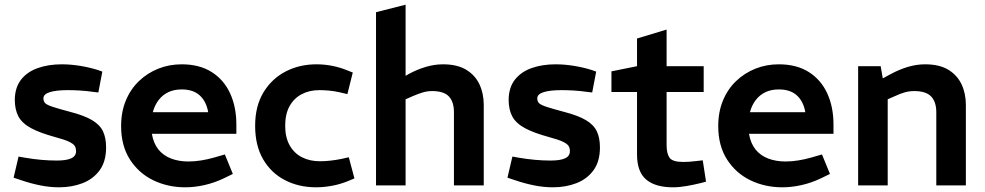

<svg xmlns="http://www.w3.org/2000/svg" viewBox="-20 -790 4198 818"><path d="M232 8Q193 8 152.5 0Q112 -8 71 -22L38 -33L59 -123L87 -118Q122 -112 156 -109Q190 -106 222 -106Q263 -106 283.5 -115.5Q304 -125 304 -146Q304 -159 298.5 -168Q293 -177 274.5 -186Q256 -195 215 -206Q149 -224 111.5 -244.5Q74 -265 58.5 -294Q43 -323 43 -366Q44 -418 70 -451Q96 -484 141 -500Q186 -516 243 -516Q281 -516 321 -509.5Q361 -503 396 -492L416 -485L399 -396L382 -398Q346 -403 318.5 -404.5Q291 -406 269 -406Q220 -406 192.5 -397.5Q165 -389 165 -371Q165 -358 172.5 -350.5Q180 -343 204 -335Q228 -327 277 -314Q339 -298 372.5 -278Q406 -258 419 -230Q432 -202 432 -162Q432 -102 404.5 -64.5Q377 -27 331.5 -9.5Q286 8 232 8Z M769 8Q695 8 633 -22Q571 -52 533.5 -110.5Q496 -169 496 -253Q496 -313 516 -361.5Q536 -410 572 -444.5Q608 -479 654.5 -497.5Q701 -516 754 -516Q830 -516 882 -483Q934 -450 960.5 -392Q987 -334 987 -260V-220H627Q634 -179 655 -153Q676 -127 709 -114.5Q742 -102 783 -102Q809 -102 837 -106.5Q865 -111 893 -119L938 -132L972 -49L933 -30Q893 -11 851 -1.5Q809 8 769 8ZM631 -312H867Q859 -358 831 -383.5Q803 -409 754 -409Q722 -409 697.5 -397.5Q673 -386 656 -364Q639 -342 631 -312Z M1327 8Q1253 8 1194 -22.5Q1135 -53 1101 -111.5Q1067 -170 1067 -254Q1067 -338 1102.5 -396.5Q1138 -455 1197 -485.5Q1256 -516 1328 -516Q1363 -516 1395.5 -509.5Q1428 -503 1455 -492L1483 -481L1460 -389L1426 -397Q1404 -402 1382 -404Q1360 -406 1341 -406Q1298 -406 1265 -388.5Q1232 -371 1213.5 -337.5Q1195 -304 1195 -254Q1195 -205 1214 -171Q1233 -137 1266.5 -120Q1300 -103 1343 -103Q1363 -103 1386.5 -105.5Q1410 -108 1435 -113L1466 -120L1490 -30L1464 -19Q1430 -5 1394.5 1.5Q1359 8 1327 8Z M1582 0V-738L1708 -770V-467L1720 -474Q1757 -494 1794 -505Q1831 -516 1867 -516Q1928 -516 1966 -493Q2004 -470 2022.5 -431Q2041 -392 2041 -343V0H1914V-312Q1914 -356 1892.5 -379Q1871 -402 1821 -402Q1800 -402 1780.5 -396Q1761 -390 1740 -381L1708 -367V0Z M2336 8Q2297 8 2256.5 0Q2216 -8 2175 -22L2142 -33L2163 -123L2191 -118Q2226 -112 2260 -109Q2294 -106 2326 -106Q2367 -106 2387.5 -115.5Q2408 -125 2408 -146Q2408 -159 2402.5 -168Q2397 -177 2378.5 -186Q2360 -195 2319 -206Q2253 -224 2215.5 -244.5Q2178 -265 2162.5 -294Q2147 -323 2147 -366Q2148 -418 2174 -451Q2200 -484 2245 -500Q2290 -516 2347 -516Q2385 -516 2425 -509.5Q2465 -503 2500 -492L2520 -485L2503 -396L2486 -398Q2450 -403 2422.5 -404.5Q2395 -406 2373 -406Q2324 -406 2296.5 -397.5Q2269 -389 2269 -371Q2269 -358 2276.5 -350.5Q2284 -343 2308 -335Q2332 -327 2381 -314Q2443 -298 2476.5 -278Q2510 -258 2523 -230Q2536 -202 2536 -162Q2536 -102 2508.5 -64.5Q2481 -27 2435.5 -9.5Q2390 8 2336 8Z M2847 8Q2772 8 2733 -25Q2694 -58 2694 -132V-398H2585V-486L2694 -508V-626L2820 -664V-508H2978V-398H2820V-172Q2820 -136 2832.5 -118Q2845 -100 2891 -100Q2904 -100 2918 -101Q2932 -102 2948 -104L2974 -107L2988 -16L2965 -10Q2937 -3 2905.5 2.5Q2874 8 2847 8Z M3313 8Q3239 8 3177 -22Q3115 -52 3077.5 -110.5Q3040 -169 3040 -253Q3040 -313 3060 -361.5Q3080 -410 3116 -444.5Q3152 -479 3198.5 -497.5Q3245 -516 3298 -516Q3374 -516 3426 -483Q3478 -450 3504.5 -392Q3531 -334 3531 -260V-220H3171Q3178 -179 3199 -153Q3220 -127 3253 -114.5Q3286 -102 3327 -102Q3353 -102 3381 -106.5Q3409 -111 3437 -119L3482 -132L3516 -49L3477 -30Q3437 -11 3395 -1.5Q3353 8 3313 8ZM3175 -312H3411Q3403 -358 3375 -383.5Q3347 -409 3298 -409Q3266 -409 3241.5 -397.5Q3217 -386 3200 -364Q3183 -342 3175 -312Z M3636 0V-508H3732L3741 -456L3774 -474Q3811 -494 3848 -505Q3885 -516 3921 -516Q3982 -516 4020 -493Q4058 -470 4076.5 -431Q4095 -392 4095 -343V0H3969V-312Q3969 -356 3947 -379Q3925 -402 3875 -402Q3854 -402 3834.5 -396.5Q3815 -391 3794 -381L3762 -367V0Z"/></svg>

Font: REM Medium Medium
Style: Regular
Weight: 500
Version: Version 1.005;gftools[0.9.28]